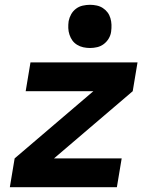

<svg xmlns="http://www.w3.org/2000/svg" viewBox="-20 -780 640 800"><path d="M21 0 41 -120 369 -400H87L107 -520H553L533 -400L205 -120H487L467 0ZM355 -580Q341 -580 327 -583Q313 -586 301 -593.5Q289 -601 281.5 -611.5Q274 -622 269.5 -635.5Q265 -649 264.5 -663Q264 -677 266 -692Q269 -707 276.5 -720.5Q284 -734 296.5 -743.5Q309 -753 324.5 -756.5Q340 -760 355 -760Q369 -760 383 -757Q397 -754 408.5 -746.5Q420 -739 428 -728.5Q436 -718 440 -704.5Q444 -691 444.5 -677Q445 -663 443 -648Q441 -633 433 -619.5Q425 -606 412.5 -596.5Q400 -587 385 -583.5Q370 -580 355 -580Z"/></svg>

Font: Iosevka Aile Heavy
Style: Italic
Weight: 900
Italic angle: -9°
Designer: Belleve Invis
Foundry: Belleve Invis
Version: Version 31.1.0; ttfautohint (v1.8.4)